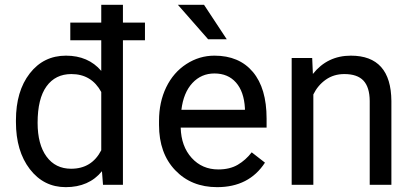

<svg xmlns="http://www.w3.org/2000/svg" viewBox="-20 -770 1719 800"><path d="M584 -602.1H492.2V0H409.2L404.8 -56.6Q350.6 9.8 253.9 9.8Q162.1 9.8 104.2 -65.4Q46.4 -140.6 46.4 -261.7V-268.6Q46.4 -390.1 104 -464.1Q161.6 -538.1 254.9 -538.1Q347.7 -538.1 401.9 -474.6V-602.1H272.9V-675.8H401.9V-750H492.2V-675.8H584ZM136.7 -258.3Q136.7 -168.5 173.8 -117.7Q210.9 -66.9 276.4 -66.9Q362.3 -66.9 401.9 -144V-386.7Q361.3 -461.4 277.3 -461.4Q210.9 -461.4 173.8 -410.2Q136.7 -358.9 136.7 -258.3Z M884.8 9.8Q777.3 9.8 710 -60.8Q642.6 -131.3 642.6 -249.5V-266.1Q642.6 -344.7 672.6 -406.5Q702.6 -468.3 756.6 -503.2Q810.5 -538.1 873.5 -538.1Q976.6 -538.1 1033.7 -470.2Q1090.8 -402.3 1090.8 -275.9V-238.3H732.9Q734.9 -160.2 778.6 -112.1Q822.3 -64 889.6 -64Q937.5 -64 970.7 -83.5Q1003.9 -103 1028.8 -135.3L1084 -92.3Q1017.6 9.8 884.8 9.8ZM873.5 -463.9Q818.8 -463.9 781.7 -424.1Q744.6 -384.3 735.8 -312.5H1000.5V-319.3Q996.6 -388.2 963.4 -426Q930.2 -463.9 873.5 -463.9ZM924.8 -606.4H847.2L721.2 -750H830.1Z M1280.8 -528.3 1283.7 -461.9Q1344.2 -538.1 1441.9 -538.1Q1609.4 -538.1 1610.8 -349.1V0H1520.5V-349.6Q1520 -406.7 1494.4 -434.1Q1468.8 -461.4 1414.6 -461.4Q1370.6 -461.4 1337.4 -438Q1304.2 -414.6 1285.6 -376.5V0H1195.3V-528.3Z"/></svg>

Font: SteelSelectRoboto
Style: Roboto-Regular
Weight: 400
Designer: Google
Version: Version 2.137; 2017